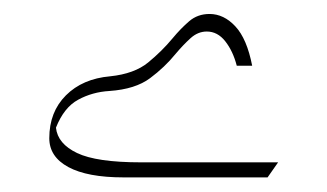

<svg xmlns="http://www.w3.org/2000/svg" viewBox="-20 -959 457 268"><path d="M133.8 -852.5Q167.5 -856 186.8 -871.8Q206.1 -887.7 220.7 -905.3Q232.4 -919.4 244.1 -929.4Q255.9 -939.5 272.5 -939.5Q292.5 -939.5 308.6 -922.1Q324.7 -904.8 332 -867.2H310.5Q305.2 -887.7 294.4 -901.4Q283.7 -915 268.6 -915Q256.3 -915 246.1 -905.8Q235.8 -896.5 225.1 -883.8Q210 -865.2 189.5 -849.9Q168.9 -834.5 132.8 -832Q108.9 -830.6 89.1 -819.8Q69.3 -809.1 58.1 -780.8Q60.5 -758.3 87.6 -745.4Q114.7 -732.4 176.8 -732.4H368.2L353.5 -711.4H152.3Q102.1 -711.4 75.4 -725.8Q48.8 -740.2 48.8 -766.1Q48.8 -802.7 72 -825.9Q95.2 -849.1 133.8 -852.5Z"/></svg>

Font: Pinar-DS3-FD Light
Style: Regular
Weight: 300
Designer: Amin Abedi
Version: Version 3.000